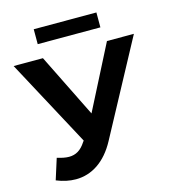

<svg xmlns="http://www.w3.org/2000/svg" viewBox="-127 -976 978 1095"><g transform="rotate(-15 362.0 -428.5)"><path d="M544 -873H174V-785H544ZM560 -700 368 -324 182 -700H9L285 -186L279 -178C252 -136 221 -118 181 -118C160 -118 137 -123 111 -131L72 -8C111 8 149 16 186 16C280 16 363 -38 421 -146L719 -700Z"/></g></svg>

Font: AWKNG-Font
Style: Bold
Weight: 700
Designer: Awakening Church
Foundry: Awakening Church
Version: Version 1.700;PS 001.700;hotconv 1.0.88;makeotf.lib2.5.64775